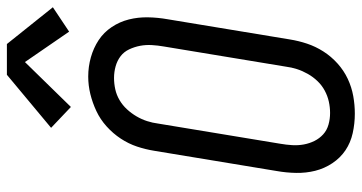

<svg xmlns="http://www.w3.org/2000/svg" viewBox="-260 -756 1024 543"><g transform="rotate(-90 251.5 -484.0)"><path d="M202 8Q174 8 147 2Q120 -4 98.5 -18.5Q77 -33 62 -55.5Q47 -78 40.5 -104Q34 -130 34.5 -158Q35 -186 40 -214L97 -559Q101 -584 109 -608Q117 -632 131.5 -654Q146 -676 166 -694Q186 -712 209.5 -723Q233 -734 257.5 -740Q282 -746 307 -746Q335 -746 361.5 -738.5Q388 -731 410 -716.5Q432 -702 447 -679.5Q462 -657 468.5 -631Q475 -605 474.5 -577Q474 -549 469 -521L412 -176Q408 -151 400 -127Q392 -103 378 -81Q364 -59 344 -41Q324 -23 300.5 -12Q277 -1 252 3.5Q227 8 202 8ZM204 -62Q220 -62 236 -65.5Q252 -69 267 -77Q282 -85 294 -97.5Q306 -110 314.5 -125Q323 -140 328 -155.5Q333 -171 335 -187L392 -532Q395 -549 396 -566Q397 -583 394 -599Q391 -615 384 -630Q377 -645 364.5 -654.5Q352 -664 336 -668.5Q320 -673 303 -673Q287 -673 271 -669.5Q255 -666 240.5 -657.5Q226 -649 214.5 -636.5Q203 -624 194.5 -609.5Q186 -595 181 -579.5Q176 -564 174 -548L117 -203Q114 -186 113 -169Q112 -152 115 -136Q118 -120 125 -106Q132 -92 143.5 -81.5Q155 -71 171 -66.5Q187 -62 204 -62ZM221 -795 162 -851 312 -976H399L503 -846L434 -800L348 -925Z"/></g></svg>

Font: Iosevka Slab
Style: Italic
Weight: 400
Italic angle: -9°
Monospace: yes
Designer: Belleve Invis
Foundry: Belleve Invis
Version: Version 11.1.0; ttfautohint (v1.8.3)